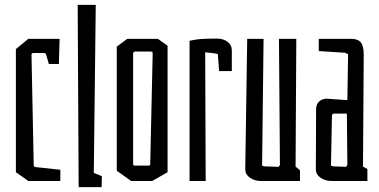

<svg xmlns="http://www.w3.org/2000/svg" viewBox="-20 -741 1552 786"><path d="M45 -36V-540L96 -582H224L221 -479H180L169 -517Q167 -524 160 -524H118Q112 -524 110.5 -522Q109 -520 109 -515L118 -65Q118 -58 126 -57L227 -46V0H96Z M298 -721H372L364 -33L397 -20L396 25H302Z M458 -42V-550L501 -582H626L666 -554V-36L603 0H517ZM586 -63Q592 -63 593.5 -64.5Q595 -66 595 -69L605 -521Q605 -526 603.5 -528Q602 -530 596 -530H534Q525 -530 525 -521V-69Q525 -66 526.5 -64.5Q528 -63 534 -63Z M756 -574Q777 -579 798.5 -581Q820 -583 868 -583Q895 -583 912 -569.5Q929 -556 929 -535V-450H877L872 -516Q872 -519 870.5 -520Q869 -521 863 -522L820 -527L822 0H756Z M984 -47 992 -582H1059L1053 -66Q1053 -63 1054.5 -62Q1056 -61 1062 -60L1121 -58L1126 -66L1122 -582H1193L1190 -59L1208 -44V0H1050Q1022 0 1003 -13.5Q984 -27 984 -47Z M1273 -47 1274 -291Q1273 -312 1285.5 -324.5Q1298 -337 1318 -337L1402 -331L1405 -519L1393 -525L1285 -532V-582H1417Q1445 -582 1457 -567.5Q1469 -553 1469 -517L1466 -59L1484 -49V0H1339Q1311 0 1292 -13.5Q1273 -27 1273 -47ZM1402 -66 1400 -276H1344L1339 -270L1335 -66Q1335 -63 1336.5 -62Q1338 -61 1344 -60L1397 -58Z"/></svg>

Font: Bahianita
Style: Regular
Weight: 400
Designer: Pablo Cosgaya & Dani Raskovsky
Foundry: Pablo Cosgaya & Dani Raskovsky
Version: Version 1.008